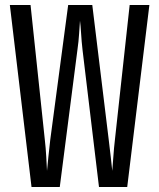

<svg xmlns="http://www.w3.org/2000/svg" viewBox="-20 -750 639 770"><path d="M106.4 0 19.5 -730H102.5L159.7 -189.9Q163.6 -156.7 165.5 -121.3Q167.5 -85.9 168.5 -64.9Q170.4 -85.9 174.1 -121.6Q177.7 -157.2 181.6 -189.9L253.4 -730H350.1L416 -189.9Q419.9 -156.7 424.1 -121.3Q428.2 -85.9 430.2 -64.9Q432.1 -85.9 434.6 -121.6Q437 -157.2 440.9 -189.9L500 -730H579.1L490.2 0H377L311 -549.8Q307.1 -584 305.2 -616.5Q303.2 -648.9 300.8 -667Q299.3 -648.9 297.4 -616.5Q295.4 -584 290.5 -549.8L219.7 0Z"/></svg>

Font: UDEV Gothic 35
Style: Regular
Weight: 400
Version: v2.1.0; ttfautohint (v1.8.4.7-5d5b-dirty) -l 6 -r 45 -G 200 